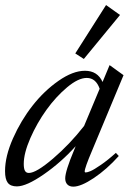

<svg xmlns="http://www.w3.org/2000/svg" viewBox="-22 -713 514 746"><path d="M303.7 -483.9 270.5 -505.4 390.1 -693.4 444.3 -654.8ZM43.5 11.2Q19 11.2 8.3 -2.7Q-2.4 -16.6 -2.4 -48.3Q-2.4 -105.5 28.3 -175Q59.1 -244.6 104.2 -302.2Q149.4 -359.9 205.3 -398.9Q261.2 -438 308.1 -438Q356.9 -438 376.5 -394.5L403.8 -460L458 -420.9L335.4 -127Q307.1 -60.5 307.1 -46.9Q307.1 -43 311 -43Q317.4 -43 330.1 -48.3Q342.8 -53.7 369.9 -72.3Q397 -90.8 428.2 -119.1L439.5 -106.9Q392.6 -54.7 342.5 -21.2Q292.5 12.2 262.7 12.2Q248 12.2 239.7 3.7Q231.4 -4.9 231.4 -20Q231.4 -47.9 266.1 -130.4L272 -145Q215.8 -82.5 148.2 -35.6Q80.6 11.2 43.5 11.2ZM70.3 -76.2Q70.3 -57.6 75 -49.3Q79.6 -41 90.3 -41Q118.7 -41 184.1 -96.9Q249.5 -152.8 304.7 -223.6L365.2 -368.2Q350.6 -410.2 314.9 -410.2Q282.2 -410.2 238.8 -373.8Q195.3 -337.4 158.4 -286.1Q121.6 -234.9 95.9 -176.3Q70.3 -117.7 70.3 -76.2Z"/></svg>

Font: Elstob 14pt
Style: Italic
Weight: 400
Italic angle: -20°
Designer: Peter S. Baker
Version: Version 1.015